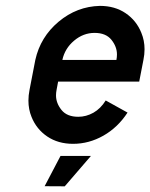

<svg xmlns="http://www.w3.org/2000/svg" viewBox="-20 -494 521 666"><path d="M308.1 -379.9Q269 -379.9 237.1 -353Q205.1 -326.2 196.3 -286.1H383.8Q385.7 -295.9 385.7 -305.2Q385.7 -332 366.5 -356Q347.2 -379.9 308.1 -379.9ZM462.9 -210.9H181.6L176.3 -182.6Q174.3 -172.4 174.3 -163.1Q174.3 -136.2 193.4 -112.5Q212.4 -88.9 251.5 -88.9Q278.8 -88.9 304 -103Q329.1 -117.2 346.7 -145.5L422.4 -103.5Q388.7 -51.8 338.6 -23.4Q288.6 4.9 233.4 4.9Q181.6 4.9 144 -20.5Q106.4 -45.9 89.4 -88.4Q78.6 -114.7 78.6 -145Q78.6 -163.1 82.5 -182.6L102.5 -286.1Q120.1 -365.7 183.3 -418.7Q246.6 -471.7 326.7 -473.6Q378.4 -473.6 415.8 -448.2Q453.1 -422.9 470.2 -380.4Q481.4 -353.5 481.4 -323.2Q481.4 -305.2 477.5 -286.1ZM189.9 46.9H295.4L204.6 152.3L134.8 151.9Z"/></svg>

Font: Lambda
Style: Italic
Weight: 400
Italic angle: -11°
Designer: GGBotNet
Version: 0.22